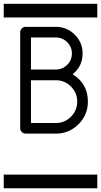

<svg xmlns="http://www.w3.org/2000/svg" viewBox="-20 -714 540 1026"><path d="M0 -620.8V-693.8H500V-620.8ZM0 219.2H500V292.2H0ZM478.5 292.2H21.5ZM449.7 -171.1Q449.7 -100.1 399.4 -50Q349.1 0 277.8 0H116.7Q105.5 0 96.7 -8.5Q87.9 -17.1 87.9 -28.6V-542.2Q87.9 -553.7 96.7 -562.1Q105.5 -570.6 116.7 -570.6H278.3Q337.4 -570.6 379.4 -528.8Q421.4 -487.1 421.4 -428.2Q421.4 -360.1 368.2 -317.1Q449.7 -266.8 449.7 -171.1ZM364.3 -428.2Q364.3 -463.6 339.1 -488.6Q314 -513.7 278.3 -513.7H145.5V-342.5H278.3Q314 -342.5 339.1 -367.6Q364.3 -392.6 364.3 -428.2ZM392.6 -171.1Q392.6 -218 359.1 -251.6Q325.7 -285.2 278.3 -285.2H145.5V-56.6H278.3Q325.7 -56.6 359.1 -90.2Q392.6 -123.8 392.6 -171.1Z"/></svg>

Font: EnergyBar
Style: Regular
Weight: 400
Italic angle: -10°
Version: 1.0 2000-03-28